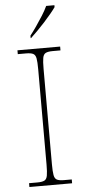

<svg xmlns="http://www.w3.org/2000/svg" viewBox="-62 -965 448 999"><g transform="rotate(-5 162.5 -465.5)"><path d="M50 0V-20H93Q118 -20 130 -26Q142 -32 145.5 -51Q149 -70 149 -108V-606Q149 -645 145.5 -663.5Q142 -682 130 -688Q118 -694 93 -694H50V-714H273V-694H233Q208 -694 196 -688Q184 -682 180.5 -663.5Q177 -645 177 -606V-108Q177 -70 180.5 -51Q184 -32 196 -26Q208 -20 233 -20H273V0ZM124 -784Q139 -803 157 -829Q175 -855 192 -882Q209 -909 219 -931H262V-921Q253 -908 236.5 -888Q220 -868 200 -846Q180 -824 160.5 -804.5Q141 -785 126 -771H124Z"/></g></svg>

Font: Noto Rashi Hebrew Thin
Style: Regular
Weight: 250
Version: Version 1.006